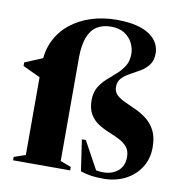

<svg xmlns="http://www.w3.org/2000/svg" viewBox="-83 -816 862 906"><g transform="rotate(10 348.0 -363.0)"><path d="M92 -470Q92 -533.5 116.2 -583.2Q140.5 -633 183.5 -667.5Q226.5 -702 283 -720Q339.5 -738 403.5 -738Q462 -738 502 -727.5Q542 -717 566.2 -699Q590.5 -681 601.2 -659Q612 -637 612 -613.5Q612 -579.5 596.2 -558.5Q580.5 -537.5 557 -523.5Q533.5 -509.5 510 -497Q486.5 -484.5 470.8 -468.2Q455 -452 455 -426Q455 -402 471 -387.2Q487 -372.5 512 -361.2Q537 -350 565 -337Q593 -324 618 -304.5Q643 -285 659 -253.8Q675 -222.5 675 -174Q675 -119 648 -77Q621 -35 575 -11.8Q529 11.5 471 11.5Q437.5 11.5 412 7.8Q386.5 4 361.5 -4.5L339.5 -154H358.5L440 -5L402 -29.5Q418 -23.5 433.2 -20.8Q448.5 -18 464 -18Q508.5 -18 536.2 -41.8Q564 -65.5 564 -108Q564 -138.5 548.8 -156.5Q533.5 -174.5 509.5 -186.5Q485.5 -198.5 458.2 -209.5Q431 -220.5 407 -236.2Q383 -252 367.8 -277.8Q352.5 -303.5 352.5 -345Q352.5 -381 367.5 -406.2Q382.5 -431.5 404.2 -451Q426 -470.5 448 -489.8Q470 -509 484.8 -533Q499.5 -557 499.5 -591.5Q499.5 -616.5 487.2 -642Q475 -667.5 449.2 -684.5Q423.5 -701.5 383.5 -701.5Q344 -701.5 316 -684Q288 -666.5 273.5 -628.2Q259 -590 259 -528.5V-36L310.5 -16.5V0H37V-16.5L92 -35ZM105.5 -504.5 98 -405 8.5 -447V-464Z"/></g></svg>

Font: Newsreader 60pt
Style: Bold
Weight: 700
Designer: Hugues Gentile
Foundry: Production Type
Version: Version 1.003